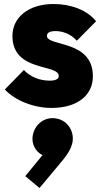

<svg xmlns="http://www.w3.org/2000/svg" viewBox="-20 -524 511 957"><path d="M237 14C363 14 443 -47 443 -144C443 -327 214 -291 214 -345C214 -360 226 -369 257 -369C289 -369 331 -357 363 -321L459 -418C413 -475 332 -504 247 -504C123 -504 42 -438 42 -345C42 -163 273 -207 273 -145C273 -130 257 -122 228 -122C177 -122 131 -141 99 -175L4 -78C55 -23 148 14 237 14ZM106 354 177 413 289 279C324 237 336 210 341 187C352 130 316 77 263 67C206 55 155 93 144 148C134 193 159 234 192 249Z"/></svg>

Font: MV Cash ExtraBold
Style: Regular
Weight: 800
Designer: Rodrigo Fuenzalida
Foundry: fragTYPE
Version: Version 1.100;Glyphs 3.1.2 (3151)